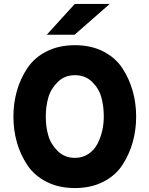

<svg xmlns="http://www.w3.org/2000/svg" viewBox="-20 -941 757 973"><path d="M217 -765 359 -921H536L358 -765ZM360 12Q278 12 216 -19.5Q154 -51 118.5 -104.5Q83 -158 65.5 -220Q48 -282 48 -350Q48 -418 65.5 -480Q83 -542 118.5 -595.5Q154 -649 216 -680.5Q278 -712 360 -712Q441 -712 503 -680.5Q565 -649 600 -595.5Q635 -542 652.5 -480Q670 -418 670 -350Q670 -282 652.5 -220Q635 -158 600 -104.5Q565 -51 503 -19.5Q441 12 360 12ZM360 -141Q398 -141 427.5 -160.5Q457 -180 473.5 -211.5Q490 -243 498 -278.5Q506 -314 506 -350Q506 -403 493.5 -448Q481 -493 446.5 -526.5Q412 -560 360 -560Q307 -560 272 -525Q237 -490 224.5 -445.5Q212 -401 212 -350Q212 -298 225 -253.5Q238 -209 273 -175Q308 -141 360 -141Z"/></svg>

Font: Overpass Heavy
Style: Regular
Weight: 900
Designer: Delve Withrington, Thomas Jockin
Foundry: Delve Fonts
Version: Version 3.000;DELV;Overpass